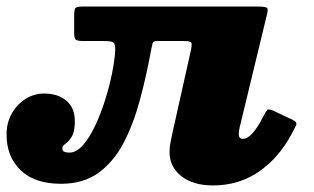

<svg xmlns="http://www.w3.org/2000/svg" viewBox="-30 -540 958 585"><path d="M-10 -130Q-10 -166 6 -194.2Q22 -222.5 48 -238.8Q74 -255 104 -255Q147 -255 172.5 -233Q198 -211 198 -171Q198 -138.5 188.5 -123.5Q179 -108.5 169.5 -102Q160 -95.5 160 -89Q160 -80 166.2 -77.5Q172.5 -75 181 -75Q202.5 -75 222.5 -97.5Q242.5 -120 259.8 -156.5Q277 -193 290.2 -235Q303.5 -277 311.5 -317Q319.5 -357 321 -386Q322 -407 314.8 -411Q307.5 -415 286.5 -415H225Q208.5 -415 202.2 -418.2Q196 -421.5 196 -439V-491Q196 -509.5 199.2 -514.8Q202.5 -520 221 -520H756Q781 -520 784.2 -515.2Q787.5 -510.5 782 -490L700 -151Q697.5 -141 697.5 -131Q697.5 -117 710 -117Q737.5 -117 771.5 -184Q780.5 -201 784.5 -205.2Q788.5 -209.5 807.5 -200.5L859.5 -176Q877 -168 872.2 -158.2Q867.5 -148.5 859.5 -133.5Q820 -59 758.8 -17Q697.5 25 619.5 25Q558 25 522.2 -3.5Q486.5 -32 486.5 -77Q486.5 -91.5 490.2 -110Q494 -128.5 496.5 -140L551.5 -386Q555.5 -404.5 553 -409.8Q550.5 -415 528 -415H450Q437 -415 435.2 -409.2Q433.5 -403.5 431 -390.5Q416 -308.5 396 -234.5Q376 -160.5 345.8 -103.2Q315.5 -46 269.5 -13Q223.5 20 156 20Q76 20 33 -21.2Q-10 -62.5 -10 -130Z"/></svg>

Font: Besley* Fatface
Style: Italic
Weight: 900
Italic angle: -13°
Designer: Owen Earl
Foundry: indestructible type*
Version: Version 3.000; ttfautohint (v1.8.3)